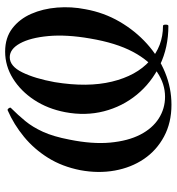

<svg xmlns="http://www.w3.org/2000/svg" viewBox="10 -686 688 748"><g transform="rotate(-90 354.0 -312.0)"><path d="M320 12Q250 12 196 -17Q142 -46 108.5 -95.5Q75 -145 63.5 -209Q52 -273 65 -343Q79 -414 113 -468.5Q147 -523 195 -562.5Q243 -602 298 -626Q302 -628 306.5 -621.5Q311 -615 306 -612Q280 -586 256.5 -557.5Q233 -529 214.5 -488.5Q196 -448 184 -385Q166 -296 172.5 -226.5Q179 -157 203.5 -109.5Q228 -62 266.5 -37.5Q305 -13 351 -13Q401 -13 446.5 -43.5Q492 -74 526.5 -139Q561 -204 578 -305Q594 -397 587.5 -467.5Q581 -538 559 -578Q537 -618 505 -618Q470 -618 446 -569Q422 -520 408 -443Q387 -315 410 -220Q433 -125 490.5 -73Q548 -21 627 -21Q632 -21 632 -10.5Q632 0 627 0Q543 0 474.5 -33Q406 -66 359.5 -122.5Q313 -179 294.5 -251Q276 -323 291 -402Q304 -470 338.5 -522.5Q373 -575 422 -605.5Q471 -636 527 -636Q581 -636 617.5 -608Q654 -580 674 -534.5Q694 -489 698.5 -433.5Q703 -378 692 -323Q679 -251 643.5 -190Q608 -129 557.5 -83.5Q507 -38 446 -13Q385 12 320 12Z"/></g></svg>

Font: Cormorant
Style: Bold Italic
Weight: 700
Italic angle: -10°
Designer: Christian Thalmann (Catharsis Fonts)
Foundry: Catharsis Fonts
Version: Version 4.000